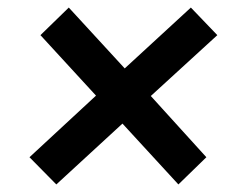

<svg xmlns="http://www.w3.org/2000/svg" viewBox="-20 -540 640 508"><path d="M129 -52 58 -124 234 -287 87 -447 162 -520 310 -359 485 -520 555 -447 379 -286 526 -124 452 -52 304 -213Z"/></svg>

Font: Nunito Sans ExtraBold
Style: Italic
Weight: 800
Italic angle: -9°
Designer: Vernon Adams
Foundry: Vernon Adams
Version: Version 3.006; ttfautohint (v1.8.3)